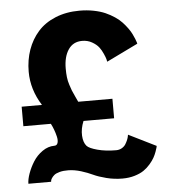

<svg xmlns="http://www.w3.org/2000/svg" viewBox="-58 -893 859 961"><g transform="rotate(-5 372.0 -413.0)"><path d="M46.9 0Q46.9 -21.5 57.4 -51Q67.9 -80.6 85.9 -109.4Q104 -138.2 132.6 -158.2Q161.1 -178.2 192.9 -178.2Q206.1 -178.2 210 -191.2Q213.9 -204.1 209.5 -222.9Q205.1 -241.7 198.5 -259Q191.9 -276.4 185.1 -289.1H46.9V-387.2H148.9Q97.2 -468.8 97.2 -558.1Q97.2 -617.2 115.2 -668.2Q133.3 -719.2 167.5 -757.8Q201.7 -796.4 255.6 -818.6Q309.6 -840.8 377 -840.8Q414.6 -840.8 448 -834.2Q481.4 -827.6 506.1 -816.7Q530.8 -805.7 552 -791.5Q573.2 -777.3 587.6 -761.7Q602.1 -746.1 613.5 -730.2Q625 -714.4 631.8 -700.2Q638.7 -686 643.1 -675Q647.5 -664.1 649.4 -657.2L650.9 -650.9L493.2 -574.2Q492.2 -579.1 490.5 -586.7Q488.8 -594.2 480.2 -614Q471.7 -633.8 460 -648.9Q448.2 -664.1 426.3 -676.5Q404.3 -689 377 -689Q331.5 -689 307.4 -653.1Q283.2 -617.2 283.2 -558.1Q283.2 -534.7 285.4 -514.9Q287.6 -495.1 294.2 -475.3Q300.8 -455.6 304.2 -446.3Q307.6 -437 318.4 -414.6Q329.1 -392.1 331.1 -387.2H502.9V-289.1H349.1Q333.5 -251 335.4 -216.3Q337.4 -181.6 353 -164.1Q364.7 -150.9 405.8 -139.9Q446.8 -128.9 499 -128.9Q515.1 -128.9 527.8 -136.2Q540.5 -143.6 547.1 -154.3Q553.7 -165 558.1 -175.8Q562.5 -186.5 563.5 -193.8L564.9 -201.2L703.1 -132.8Q702.6 -129.9 701.4 -124.5Q700.2 -119.1 694.6 -103.8Q689 -88.4 681.2 -74.5Q673.3 -60.5 658.7 -43.5Q644 -26.4 625.7 -13.9Q607.4 -1.5 579.6 6.8Q551.8 15.1 519 15.1Q477.5 15.1 438.2 5.1Q398.9 -4.9 373.8 -16.8Q348.6 -28.8 315.7 -39.1Q282.7 -49.3 252 -49.8Q226.6 -50.3 207.8 -45.2Q189 -40 180.4 -32.7Q171.9 -25.4 167 -17.8Q162.1 -10.3 161.6 -4.9L161.1 0Z"/></g></svg>

Font: Hussar Preview
Style: Bold
Weight: 700
Foundry: Cannot Into Space Fonts, PlusOne Fonts
Version: Version 2.29RC2 "Millennial"